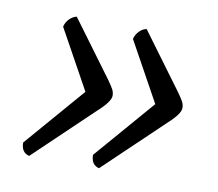

<svg xmlns="http://www.w3.org/2000/svg" viewBox="-52 -513 557 490"><g transform="rotate(10 226.5 -267.5)"><path d="M110 -453 217 -308Q227 -294 231 -286.5Q235 -279 235 -270Q235 -255 204 -227L52 -82Q31 -87 31 -113L165 -268L80 -422Q83 -434 91.5 -442.5Q100 -451 110 -453ZM291 -453 398 -308Q408 -294 412 -286.5Q416 -279 416 -270Q416 -255 385 -227L233 -82Q212 -87 212 -113L346 -268L261 -422Q264 -434 272.5 -442.5Q281 -451 291 -453Z"/></g></svg>

Font: Petrona Medium
Style: Italic
Weight: 500
Italic angle: -9°
Designer: Ringo R. Seeber
Foundry: Ringo R. Seeber
Version: Version 2.001; ttfautohint (v1.8.3)